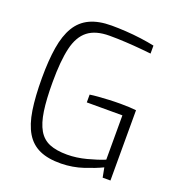

<svg xmlns="http://www.w3.org/2000/svg" viewBox="-133 -854 916 973"><g transform="rotate(20 324.5 -367.5)"><path d="M302 5Q232 6 185.5 -15Q139 -36 112 -81.5Q85 -127 74 -198.5Q63 -270 63 -370Q63 -465 74.5 -535Q86 -605 113.5 -650.5Q141 -696 188 -718Q235 -740 305 -740Q340 -740 381.5 -737.5Q423 -735 464 -729.5Q505 -724 538 -717V-674Q519 -676 482 -679.5Q445 -683 400.5 -685.5Q356 -688 312 -688Q238 -688 196 -655.5Q154 -623 137.5 -553Q121 -483 121 -368Q121 -276 130 -214.5Q139 -153 160.5 -116Q182 -79 219.5 -63.5Q257 -48 315 -48Q365 -48 418.5 -62Q472 -76 511 -92V-331H319V-373Q338 -376 364 -378Q390 -380 420 -381.5Q450 -383 482 -383Q507 -383 529 -382Q551 -381 567 -379V0H525L515 -52Q478 -34 421 -15Q364 4 302 5Z"/></g></svg>

Font: Exo Thin Light
Style: Regular
Weight: 300
Version: Version 2.000